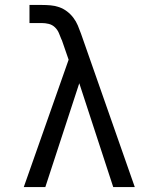

<svg xmlns="http://www.w3.org/2000/svg" viewBox="-20 -755 640 775"><path d="M76 0 257 -514 229 -595H228V-596Q223 -609 217.5 -622Q212 -635 201.5 -645Q191 -655 177 -658.5Q163 -662 148 -662H99V-735H148Q166 -735 184 -733.5Q202 -732 219 -726Q236 -720 250.5 -709Q265 -698 276 -683.5Q287 -669 294 -652.5Q301 -636 307 -619L524 0H437L300 -419L163 0Z"/></svg>

Font: Iosevka Etoile
Style: Regular
Weight: 400
Designer: Belleve Invis
Foundry: Belleve Invis
Version: Version 33.2.4